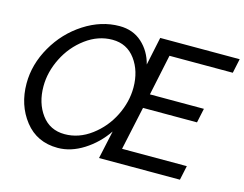

<svg xmlns="http://www.w3.org/2000/svg" viewBox="-99 -872 1316 1034"><g transform="rotate(15 559.5 -355.0)"><path d="M44 -288Q44 -394 101 -493.5Q158 -593 252.5 -654Q347 -715 449 -715Q524 -715 574.5 -669.5Q625 -624 643 -553L676 -710H1119L1102 -630H749L701 -402H1002L985 -322H684L632 -80H993L976 0H525L559 -157Q510 -85 439 -40Q368 5 295 5Q179 5 111.5 -81Q44 -167 44 -288ZM606 -414Q606 -506 559 -570Q512 -634 431 -634Q352 -634 283 -583Q214 -532 175 -454Q136 -376 136 -296Q136 -203 183 -139.5Q230 -76 312 -76Q391 -76 460 -127.5Q529 -179 567.5 -256.5Q606 -334 606 -414Z"/></g></svg>

Font: Raleway-v4020 Medium
Style: Italic
Weight: 500
Italic angle: -12°
Designer: Matt McInerney, Pablo Impallari, Rodrigo Fuenzalida
Foundry: Matt McInerney, Pablo Impallari, Rodrigo Fuenzalida
Version: Version 4.020;PS 004.020;hotconv 1.0.88;makeotf.lib2.5.64775